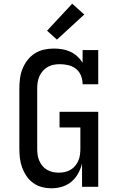

<svg xmlns="http://www.w3.org/2000/svg" viewBox="-20 -1004 640 1032"><path d="M257 8Q231 8 205.5 1.5Q180 -5 158.5 -20.5Q137 -36 122.5 -57.5Q108 -79 99 -103.5Q90 -128 87 -154Q84 -180 84 -206V-529Q84 -556 87.5 -582.5Q91 -609 101 -634Q111 -659 127.5 -680.5Q144 -702 166.5 -716.5Q189 -731 215.5 -737Q242 -743 269 -743Q291 -743 313.5 -739.5Q336 -736 357 -726.5Q378 -717 395 -701.5Q412 -686 424 -667V-735H508V-551H424Q424 -575 415.5 -597Q407 -619 389 -633.5Q371 -648 348 -653.5Q325 -659 302 -659Q285 -659 268.5 -656Q252 -653 237 -644.5Q222 -636 210.5 -623Q199 -610 192 -594.5Q185 -579 182.5 -562.5Q180 -546 180 -529V-206Q180 -190 182 -173.5Q184 -157 190.5 -141.5Q197 -126 207.5 -113Q218 -100 232.5 -91.5Q247 -83 263 -79.5Q279 -76 296 -76Q313 -76 329 -79.5Q345 -83 359.5 -91.5Q374 -100 384.5 -113Q395 -126 401.5 -141.5Q408 -157 410 -173.5Q412 -190 412 -206V-319H300V-403H508V0H421V-125Q414 -97 400 -71.5Q386 -46 364 -27.5Q342 -9 314 -0.5Q286 8 257 8ZM286 -791 233 -839 368 -984 433 -926Z"/></svg>

Font: Iosevka HT Medium Extended
Style: Regular
Weight: 500
Width: 7
Monospace: yes
Designer: Belleve Invis
Foundry: Belleve Invis
Version: Version 32.3.0; ttfautohint (v1.8.4)